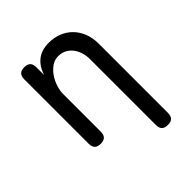

<svg xmlns="http://www.w3.org/2000/svg" viewBox="-206 -691 1011 1011"><g transform="rotate(-45 300.0 -185.0)"><path d="M185 -316V-35Q185 -12 174 -1Q163 10 140 10Q117 10 106 -1Q95 -12 95 -35V-515Q95 -538 106 -549Q117 -560 140 -560Q163 -560 174 -549Q185 -538 185 -515V-456Q199 -504 233 -532Q267 -560 322 -560Q362 -560 395.5 -546.5Q429 -533 453.5 -508Q478 -483 491.5 -448Q505 -413 505 -370V145Q505 168 494 179Q483 190 460 190Q437 190 426 179Q415 168 415 145V-344Q415 -370 408 -393.5Q401 -417 387.5 -435Q374 -453 354 -464Q334 -475 307 -475Q280 -475 257.5 -459Q235 -443 219 -419.5Q203 -396 194 -368Q185 -340 185 -316Z"/></g></svg>

Font: Maple Mono NF CN
Style: Regular
Weight: 400
Monospace: yes
Designer: subframe7536
Version: Version 7.000